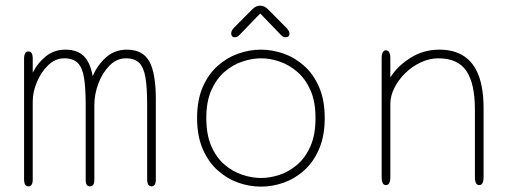

<svg xmlns="http://www.w3.org/2000/svg" viewBox="-20 -668 1897 698"><path d="M307 9.5Q299.5 9.5 295.5 3.8Q291.5 -2 291.5 -16V-287.5Q291.5 -348 285.5 -385Q279.5 -422 262.8 -439Q246 -456 213.5 -456Q181 -456 155 -430.8Q129 -405.5 114 -369.5Q99 -333.5 99 -300V-16Q99 9.5 83.5 9.5Q67.5 9.5 67.5 -16V-454.5Q67.5 -481 83.5 -481Q91 -481 95 -474.8Q99 -468.5 99 -454.5V-404Q117 -439.5 147 -463.5Q177 -487.5 217.5 -487.5Q260.5 -487.5 284.2 -464.5Q308 -441.5 317 -391Q334 -431.5 365.5 -459.5Q397 -487.5 441 -487.5Q499 -487.5 522.8 -444.8Q546.5 -402 546.5 -306.5V-16Q546.5 9.5 531 9.5Q515 9.5 515 -16V-287.5Q515 -348 509 -385Q503 -422 486.5 -439Q470 -456 437.5 -456Q404.5 -456 378.5 -430Q352.5 -404 337.8 -364.8Q323 -325.5 323 -286V-16Q323 -2 318.8 3.8Q314.5 9.5 307 9.5Z M929 10.5Q887 10.5 846 -4Q805 -18.5 771 -49Q737 -79.5 716.8 -126.8Q696.5 -174 696.5 -239Q696.5 -304 716.8 -351Q737 -398 771 -428.2Q805 -458.5 846 -473Q887 -487.5 929 -487.5Q970.5 -487.5 1011.5 -473Q1052.5 -458.5 1086.2 -428.2Q1120 -398 1140.2 -351Q1160.5 -304 1160.5 -239Q1160.5 -174 1140.2 -126.8Q1120 -79.5 1086.2 -49Q1052.5 -18.5 1011.5 -4Q970.5 10.5 929 10.5ZM929 -21Q962 -21 996.5 -32.5Q1031 -44 1060.8 -69.5Q1090.5 -95 1108.8 -136.8Q1127 -178.5 1127 -239Q1127 -298.5 1108.8 -339.8Q1090.5 -381 1060.8 -406.8Q1031 -432.5 996.5 -444.2Q962 -456 929 -456Q896 -456 861 -444.2Q826 -432.5 796.2 -406.8Q766.5 -381 748.2 -339.8Q730 -298.5 730 -239Q730 -178.5 748.2 -136.8Q766.5 -95 796.2 -69.5Q826 -44 861 -32.5Q896 -21 929 -21ZM1020.5 -567.5Q1032.5 -555.5 1032.5 -545Q1032.5 -539.5 1028.5 -536Q1024.5 -532.5 1018 -532.5Q1011.5 -532.5 1007 -536Q1002.5 -539.5 995 -547.5L926 -619L856.5 -547Q849 -539 844.8 -535.8Q840.5 -532.5 833.5 -532.5Q827.5 -532.5 824 -536.2Q820.5 -540 820.5 -546Q820.5 -557 831 -567.5L896 -633Q904 -641 911 -644.2Q918 -647.5 925.5 -647.5Q933.5 -647.5 940.5 -644.2Q947.5 -641 955.5 -633Z M1722.5 5Q1706.5 5 1706.5 -24V-269Q1706.5 -365 1675.2 -410.5Q1644 -456 1574 -456Q1541.5 -456 1510.2 -441.5Q1479 -427 1454 -402.8Q1429 -378.5 1414 -349Q1399 -319.5 1399 -290V-24Q1399 5 1383 5Q1367.5 5 1367.5 -24V-456.5Q1367.5 -485 1383 -485Q1399 -485 1399 -456.5V-386.5Q1426 -429 1473 -458.2Q1520 -487.5 1577.5 -487.5Q1630.5 -487.5 1666.2 -464.2Q1702 -441 1720 -393.8Q1738 -346.5 1738 -274V-24Q1738 -10 1734 -2.5Q1730 5 1722.5 5Z"/></svg>

Font: Sono ExtraLight
Style: Regular
Weight: 200
Designer: Tyler Finck
Foundry: Tyler Finck
Version: Version 2.112